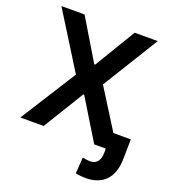

<svg xmlns="http://www.w3.org/2000/svg" viewBox="-165 -847 1040 1176"><g transform="rotate(20 355.0 -258.5)"><path d="M182.1 -727.5 342.3 -460.9H348.1L508.8 -727.5H659.2L434.6 -363.3L662.6 0H509.8L348.1 -264.6H342.3L180.2 0H28.3L258.3 -363.3L31.2 -727.5ZM530.8 211.9Q495.1 211.9 464.4 205.1L471.7 99.6Q479.5 101.6 494.9 103.8Q510.3 106 522.5 106Q551.8 106 568.4 85.4Q585 64.9 585 28.3V0H540V-105.5H710L708 22.5Q706.5 114.7 660.6 163.3Q614.7 211.9 530.8 211.9Z"/></g></svg>

Font: Inter Semi Bold
Style: Regular
Weight: 600
Designer: Rasmus Andersson
Foundry: rsms
Version: Version 4.000;git-e0f93cc